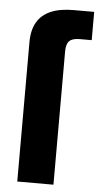

<svg xmlns="http://www.w3.org/2000/svg" viewBox="-53 -762 412 795"><g transform="rotate(5 153.0 -364.0)"><path d="M49.8 -579.9Q49.8 -629.4 68.8 -662.1Q87.7 -694.7 125.5 -711.1Q163.4 -727.5 220.7 -727.5H305.9V-610H256.1Q225.7 -610 212.9 -597.3Q200.2 -584.6 200.2 -554.3V0H49.8Z"/></g></svg>

Font: Intratopia Thin
Style: Regular
Weight: 100
Designer: Rasmus Andersson
Foundry: rsms
Version: Version 3.000;Glyphs 3.2.3 (3260)